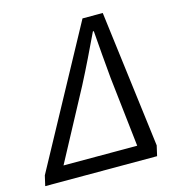

<svg xmlns="http://www.w3.org/2000/svg" viewBox="-135 -741 757 827"><g transform="rotate(-15 243.5 -328.0)"><path d="M-34.6 0 -24.2 -45.4 307.5 -656.3H397.8L474.7 -45.4L464.3 0ZM64.6 -65.7H393.2L358.2 -376.9Q353.4 -431.4 348.8 -483.7Q344.1 -536 340.3 -590.7H336.3Q310.4 -536.4 285.1 -484.2Q259.8 -432.1 231.2 -376.9Z"/></g></svg>

Font: Source Sans 3 VF
Style: Italic
Weight: 200
Italic angle: -11°
Designer: Paul D. Hunt
Foundry: Adobe Systems Incorporated
Version: Version 3.042;hotconv 1.0.118;makeotfexe 2.5.65603